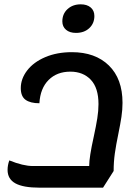

<svg xmlns="http://www.w3.org/2000/svg" viewBox="-20 -842 633 887"><path d="M546 -367Q546 -335 541 -302Q536 -269 527 -225Q516 -172 510.5 -133Q505 -94 505 -52L456 25H163Q87 25 51 5Q15 -15 15 -57Q15 -79 23 -101Q87 -75 132 -75H392Q392 -116 413 -210Q424 -261 429.5 -295.5Q435 -330 435 -361Q435 -436 399.5 -473.5Q364 -511 305 -511Q243 -511 204.5 -472.5Q166 -434 162 -365Q120 -365 98 -381Q76 -397 76 -435Q76 -478 105.5 -516.5Q135 -555 189 -578Q243 -601 312 -601Q420 -601 483 -539.5Q546 -478 546 -367ZM268 -743Q268 -778 292 -800Q316 -822 353 -822Q382 -822 399 -807.5Q416 -793 416 -768Q416 -734 392.5 -712Q369 -690 331 -690Q302 -690 285 -704.5Q268 -719 268 -743Z"/></svg>

Font: Lemonada
Style: Regular
Weight: 400
Designer: Mohamed Gaber (Arabic) Eduardo Tunni (Latin)
Foundry: Kief Type Foundry
Version: Version 3.006